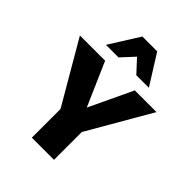

<svg xmlns="http://www.w3.org/2000/svg" viewBox="-257 -1058 1189 1189"><g transform="rotate(45 337.5 -463.5)"><path d="M256 -222 2 -658H223L378 -303ZM239 0V-330H433V0ZM417 -216 315 -303 483 -658H673ZM423 -731 313 -850 280 -927H410L533 -731ZM157 -731 280 -927H410L377 -850L267 -731Z"/></g></svg>

Font: Ysabeau Infant Black
Style: Regular
Weight: 900
Designer: Christian Thalmann (Catharsis Fonts)
Version: Version 2.001;gftools[0.9.30]; featfreeze: ss01,ss02,lnum